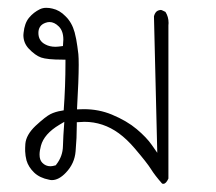

<svg xmlns="http://www.w3.org/2000/svg" viewBox="-20 -272 540 481"><path d="M389.2 188.5Q396 188.5 401.9 175.3V-208.5Q402.3 -211.4 402.3 -214.4Q402.3 -230 394.5 -242.2L385.3 -246.6Q383.8 -247.1 382.6 -247.1Q381.3 -247.1 379.4 -246.6Q375.5 -246.1 371.6 -242.7Q367.2 -237.8 365.7 -231L374 110.8L360.4 91.3Q347.2 72.3 322.5 51.5Q297.9 30.8 260.3 15.1Q227.5 1.5 189.9 1.5Q185.5 1.5 172.9 2Q177.2 -73.7 177.2 -109.4Q177.2 -127 176.3 -136.5Q175.3 -146 173.8 -155.8Q171.4 -174.3 167 -190.9Q160.2 -215.8 144 -231.4Q129.4 -246.6 111.3 -250.5Q104 -252.4 95.7 -252.4Q87.4 -252.4 80.1 -249Q64 -241.2 52.7 -227.5Q41.5 -213.9 39.1 -189.9Q38.6 -187 38.6 -184.1Q38.6 -164.6 51.8 -150.4Q67.9 -133.3 83 -127.9Q98.1 -122.6 136.7 -122.6H144V-115.2Q144 -56.2 139.6 4.4L134.3 5.4Q118.7 7.8 106.4 13.9Q94.2 20 68.8 43.5Q45.4 65.9 43.5 88.4Q43 94.7 43 98.6Q43 102.5 43 106.9Q43.5 118.7 46.4 129.9Q51.3 146.5 65.4 160.2Q79.6 173.8 103 178.2Q106.4 179.2 109.9 179.2Q127.4 179.2 145 160.6Q167 137.7 169.4 106.9Q172.4 73.7 172.4 41V34.2Q185.5 33.2 191.4 33.2Q238.3 33.2 277.8 62Q297.9 76.7 317.4 99.6Q348.6 136.2 358.2 151.6Q367.7 167 386.2 188Q387.7 188.5 389.2 188.5ZM106.4 144.5Q94.2 144.5 85.9 135.7Q79.1 128.9 79.1 115.2Q79.1 106 82.5 93.3Q90.3 63.5 128.9 40.5L141.1 33.2Q138.2 70.8 137.7 93.8Q137.2 119.6 121.1 140.1L119.6 142.1Q111.3 144.5 106.4 144.5ZM119.1 -154.8Q104.5 -154.8 93.8 -160.6Q76.2 -169.4 76.2 -189.5Q76.2 -208.5 93.8 -214.8Q99.1 -216.8 104 -216.8Q116.2 -216.8 127.4 -205.6Q138.7 -194.3 138.7 -172.9Q138.7 -168 137.7 -156.7Q125 -154.8 119.1 -154.8Z"/></svg>

Font: Bakudai
Style: ExtraLight
Weight: 200
Version: Version 1.48